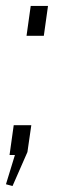

<svg xmlns="http://www.w3.org/2000/svg" viewBox="-30 -520 190 644"><path d="M75 -100 62 -10 12 104 -10 98 20 0H2L16 -100ZM131 -500 117 -400H59L73 -500Z"/></svg>

Font: Pathway Extreme 8pt Thin 12pt
Style: Italic
Weight: 100
Italic angle: -8°
Version: Version 1.001;gftools[0.9.26]